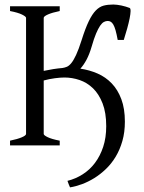

<svg xmlns="http://www.w3.org/2000/svg" viewBox="-20 -643 636 849"><path d="M532.2 -105Q532.2 -58.1 521.2 -19.8Q510.3 18.6 491.7 49.6Q473.1 80.6 448.5 104.2Q423.8 127.9 397 144.5Q370.1 161.1 342.3 171.4Q314.5 181.6 289.6 185.5Q287.1 180.2 283.9 171.9Q280.8 163.6 278.3 156.7Q314 147.9 345.5 127.9Q377 107.9 399.9 77.4Q422.9 46.9 436.3 6.3Q449.7 -34.2 449.7 -85Q449.7 -144.5 433.6 -185.8Q417.5 -227.1 391.4 -252.4Q365.2 -277.8 332 -289.1Q298.8 -300.3 265.1 -300.3Q247.1 -300.3 222.7 -297.1Q198.2 -293.9 173.3 -287.1V-50.8Q173.3 -44.9 190.9 -36.4Q208.5 -27.8 244.1 -21V0H24.4V-21Q57.6 -27.8 76.4 -35.9Q95.2 -43.9 95.2 -50.8V-564Q95.2 -569.8 77.4 -578.6Q59.6 -587.4 24.4 -594.2V-615.2H244.1V-594.2Q210.9 -587.4 192.1 -579.1Q173.3 -570.8 173.3 -564V-329.6Q193.4 -334 215.3 -337.4Q237.3 -340.8 255.9 -342.3Q266.1 -343.8 275.6 -347.7Q285.2 -351.6 295.2 -363.8Q305.2 -376 316.4 -399.9Q327.6 -423.8 340.8 -465.3Q357.4 -518.1 372.6 -549.3Q387.7 -580.6 403.8 -596.9Q419.9 -613.3 438.5 -618.2Q457 -623 481.4 -623Q488.8 -623 497.8 -621.8Q506.8 -620.6 516.6 -618.7Q526.4 -616.7 535.9 -613.8Q545.4 -610.8 553.2 -607.9Q557.6 -606 557.4 -593.5Q557.1 -581.1 553.2 -561.5Q549.3 -542 542.5 -517.3Q535.6 -492.7 527.3 -466.3H500.5Q495.6 -492.7 491 -509Q486.3 -525.4 481 -534.4Q475.6 -543.5 469.5 -546.9Q463.4 -550.3 456.1 -550.3Q447.8 -550.3 439.5 -545.9Q431.2 -541.5 422.6 -529.1Q414.1 -516.6 404.8 -494.6Q395.5 -472.7 385.3 -437Q375.5 -403.3 362.8 -379.4Q350.1 -355.5 335.4 -339.4Q375.5 -333.5 411.4 -317.9Q447.3 -302.2 474.1 -274.2Q501 -246.1 516.6 -204.3Q532.2 -162.6 532.2 -105Z"/></svg>

Font: Noto Serif Devanagari
Style: Bold
Weight: 700
Designer: Monotype Design Team
Foundry: Monotype Imaging Inc.
Version: Version 1.01